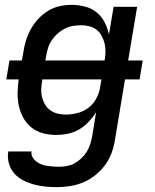

<svg xmlns="http://www.w3.org/2000/svg" viewBox="-20 -548 640 791"><path d="M215 223Q190 223 165.5 220.5Q141 218 118 211.5Q95 205 74 194Q53 183 38 165.5Q23 148 16.5 124.5Q10 101 14 76H110Q108 89 114 99.5Q120 110 129 117Q138 124 149 128.5Q160 133 172 135Q184 137 196.5 138Q209 139 222 139Q238 139 255 136Q272 133 287.5 124.5Q303 116 316 103.5Q329 91 338 76Q347 61 352 45Q357 29 360 12L376 -86Q363 -65 345 -46Q327 -27 305.5 -14.5Q284 -2 259.5 3Q235 8 212 8Q184 8 157.5 1Q131 -6 110.5 -22Q90 -38 77 -61Q64 -84 58 -110.5Q52 -137 52.5 -165Q53 -193 57 -221H6L19 -299H70L76 -331Q79 -355 86.5 -379.5Q94 -404 106.5 -427Q119 -450 137 -469.5Q155 -489 177.5 -503Q200 -517 225 -522.5Q250 -528 275 -528Q303 -528 330 -521Q357 -514 377.5 -497.5Q398 -481 410.5 -457Q423 -433 429 -406L448 -520H545L508 -299H568L555 -221H495L454 26Q450 53 440.5 80Q431 107 414 130.5Q397 154 373.5 173Q350 192 323.5 203Q297 214 269.5 218.5Q242 223 215 223ZM167 -299H411Q414 -317 414.5 -334.5Q415 -352 411 -368.5Q407 -385 399 -400Q391 -415 378.5 -425Q366 -435 349 -439.5Q332 -444 314 -444Q297 -444 280 -441Q263 -438 247 -430Q231 -422 217.5 -410Q204 -398 193.5 -382.5Q183 -367 178 -350.5Q173 -334 170 -317ZM251 -76Q275 -76 300 -82.5Q325 -89 345.5 -105Q366 -121 378 -144.5Q390 -168 393 -192L398 -221H154V-217Q151 -200 150 -182.5Q149 -165 153 -148.5Q157 -132 165.5 -117.5Q174 -103 187.5 -93.5Q201 -84 217.5 -80Q234 -76 251 -76Z"/></svg>

Font: Iosevka Md Ex Obl
Style: Regular
Weight: 500
Width: 7
Italic angle: -9°
Monospace: yes
Designer: Belleve Invis
Foundry: Belleve Invis
Version: Version 32.5.0; ttfautohint (v1.8.4)